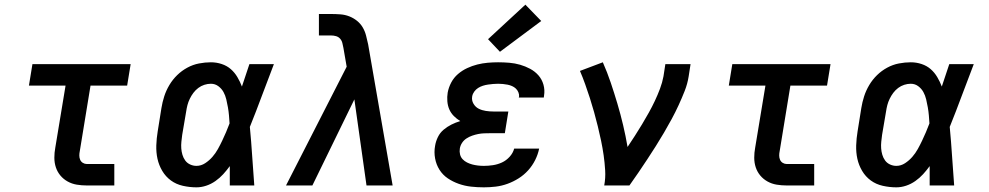

<svg xmlns="http://www.w3.org/2000/svg" viewBox="-20 -795 4240 823"><path d="M352 0Q330 0 309 -3.5Q288 -7 270 -17Q252 -27 239 -42.5Q226 -58 219.5 -77.5Q213 -97 213 -119Q213 -141 217 -162L261 -428H104L119 -520H540L525 -428H368L322 -147Q320 -138 320 -128.5Q320 -119 323.5 -110.5Q327 -102 335 -97Q343 -92 352 -92H470V0Z M822 8Q793 8 764 1.5Q735 -5 712.5 -21.5Q690 -38 675.5 -62.5Q661 -87 655 -114.5Q649 -142 650 -172Q651 -202 656 -232L672 -332Q676 -357 684 -382Q692 -407 706 -430.5Q720 -454 739.5 -473Q759 -492 783 -505Q807 -518 833 -523Q859 -528 884 -528Q908 -528 930.5 -520.5Q953 -513 969.5 -498.5Q986 -484 997.5 -464.5Q1009 -445 1017 -424Q1025 -448 1033 -472Q1041 -496 1049 -520H1154Q1128 -453 1103 -385.5Q1078 -318 1051 -251Q1057 -188 1061 -125.5Q1065 -63 1070 0H965Q965 -21 965 -42Q965 -63 965 -83Q952 -65 937 -48.5Q922 -32 903.5 -19Q885 -6 864 1Q843 8 822 8ZM822 -84Q842 -84 859.5 -95.5Q877 -107 890.5 -122.5Q904 -138 914 -156Q924 -174 932.5 -192Q941 -210 949 -228.5Q957 -247 964 -266Q963 -283 961.5 -300.5Q960 -318 957 -335Q954 -352 950 -369Q946 -386 938 -400.5Q930 -415 916 -425.5Q902 -436 884 -436Q870 -436 856 -431.5Q842 -427 830 -418Q818 -409 809 -397Q800 -385 793.5 -371.5Q787 -358 783.5 -344.5Q780 -331 778 -317L761 -217Q759 -202 757.5 -187.5Q756 -173 757 -159Q758 -145 762 -131.5Q766 -118 774 -107Q782 -96 795 -90Q808 -84 822 -84Z M1206 0 1466 -509 1452 -590Q1450 -600 1447.5 -610.5Q1445 -621 1438 -629Q1431 -637 1420.5 -640Q1410 -643 1399 -643H1347V-735H1399Q1419 -735 1439 -733.5Q1459 -732 1477 -725Q1495 -718 1510 -706Q1525 -694 1534.5 -678Q1544 -662 1549 -643Q1554 -624 1558 -605L1663 0H1551L1499 -369L1319 0Z M2054 8Q2026 8 1999 5Q1972 2 1946.5 -7Q1921 -16 1899.5 -30.5Q1878 -45 1864 -67Q1850 -89 1845 -116Q1840 -143 1845 -170Q1848 -189 1857 -207.5Q1866 -226 1881.5 -239Q1897 -252 1915 -261Q1933 -270 1953 -276Q1938 -285 1925.5 -297.5Q1913 -310 1906 -326Q1899 -342 1897.5 -361Q1896 -380 1899 -398Q1903 -420 1914 -441Q1925 -462 1943 -477.5Q1961 -493 1982.5 -503Q2004 -513 2026 -518.5Q2048 -524 2070.5 -526Q2093 -528 2115 -528Q2139 -528 2163 -526Q2187 -524 2209.5 -517.5Q2232 -511 2252.5 -500Q2273 -489 2288 -472Q2303 -455 2309.5 -432Q2316 -409 2312 -385Q2312 -383 2311.5 -381Q2311 -379 2311 -377H2204Q2204 -378 2204 -378.5Q2204 -379 2205 -380Q2206 -390 2202 -399.5Q2198 -409 2191 -415.5Q2184 -422 2175 -426Q2166 -430 2156 -432Q2146 -434 2135.5 -435Q2125 -436 2115 -436Q2104 -436 2093.5 -435Q2083 -434 2072 -432.5Q2061 -431 2050 -427.5Q2039 -424 2029.5 -418Q2020 -412 2013 -402.5Q2006 -393 2004 -382Q2001 -365 2009.5 -350.5Q2018 -336 2032 -329Q2046 -322 2062.5 -319.5Q2079 -317 2096 -317H2159L2144 -224H2081Q2068 -224 2055 -223.5Q2042 -223 2029.5 -220.5Q2017 -218 2004 -213.5Q1991 -209 1979.5 -201.5Q1968 -194 1960.5 -182.5Q1953 -171 1951 -158Q1949 -145 1952 -133Q1955 -121 1963 -112.5Q1971 -104 1982 -98.5Q1993 -93 2004.5 -90Q2016 -87 2028.5 -85.5Q2041 -84 2054 -84Q2073 -84 2093 -87Q2113 -90 2131.5 -98.5Q2150 -107 2164.5 -123Q2179 -139 2184 -158H2291Q2286 -133 2274 -109Q2262 -85 2244 -65Q2226 -45 2203 -30.5Q2180 -16 2155 -7Q2130 2 2104.5 5Q2079 8 2054 8ZM2123 -573 2072 -627 2232 -775 2300 -705Z M2570 0Q2576 -32 2574 -65Q2572 -98 2567.5 -129.5Q2563 -161 2556.5 -192Q2550 -223 2542.5 -253.5Q2535 -284 2526.5 -314.5Q2518 -345 2508.5 -374.5Q2499 -404 2488.5 -433.5Q2478 -463 2466 -491L2564 -528Q2583 -485 2598 -440.5Q2613 -396 2626.5 -350.5Q2640 -305 2651 -258.5Q2662 -212 2670 -165Q2686 -189 2701.5 -213Q2717 -237 2732 -262Q2747 -287 2761 -312Q2775 -337 2787 -362.5Q2799 -388 2809 -414.5Q2819 -441 2824 -468L2832 -520H2940L2932 -468Q2927 -436 2915 -405.5Q2903 -375 2889 -344.5Q2875 -314 2859 -284.5Q2843 -255 2826 -226Q2809 -197 2791 -168.5Q2773 -140 2754.5 -112Q2736 -84 2717 -56Q2698 -28 2678 0Z M3352 0Q3330 0 3309 -3.5Q3288 -7 3270 -17Q3252 -27 3239 -42.5Q3226 -58 3219.5 -77.5Q3213 -97 3213 -119Q3213 -141 3217 -162L3261 -428H3104L3119 -520H3540L3525 -428H3368L3322 -147Q3320 -138 3320 -128.5Q3320 -119 3323.5 -110.5Q3327 -102 3335 -97Q3343 -92 3352 -92H3470V0Z M3822 8Q3793 8 3764 1.5Q3735 -5 3712.5 -21.5Q3690 -38 3675.5 -62.5Q3661 -87 3655 -114.5Q3649 -142 3650 -172Q3651 -202 3656 -232L3672 -332Q3676 -357 3684 -382Q3692 -407 3706 -430.5Q3720 -454 3739.5 -473Q3759 -492 3783 -505Q3807 -518 3833 -523Q3859 -528 3884 -528Q3908 -528 3930.5 -520.5Q3953 -513 3969.5 -498.5Q3986 -484 3997.5 -464.5Q4009 -445 4017 -424Q4025 -448 4033 -472Q4041 -496 4049 -520H4154Q4128 -453 4103 -385.5Q4078 -318 4051 -251Q4057 -188 4061 -125.5Q4065 -63 4070 0H3965Q3965 -21 3965 -42Q3965 -63 3965 -83Q3952 -65 3937 -48.5Q3922 -32 3903.5 -19Q3885 -6 3864 1Q3843 8 3822 8ZM3822 -84Q3842 -84 3859.5 -95.5Q3877 -107 3890.5 -122.5Q3904 -138 3914 -156Q3924 -174 3932.5 -192Q3941 -210 3949 -228.5Q3957 -247 3964 -266Q3963 -283 3961.5 -300.5Q3960 -318 3957 -335Q3954 -352 3950 -369Q3946 -386 3938 -400.5Q3930 -415 3916 -425.5Q3902 -436 3884 -436Q3870 -436 3856 -431.5Q3842 -427 3830 -418Q3818 -409 3809 -397Q3800 -385 3793.5 -371.5Q3787 -358 3783.5 -344.5Q3780 -331 3778 -317L3761 -217Q3759 -202 3757.5 -187.5Q3756 -173 3757 -159Q3758 -145 3762 -131.5Q3766 -118 3774 -107Q3782 -96 3795 -90Q3808 -84 3822 -84Z"/></svg>

Font: Iosevka Etoile SmBdObl
Style: Regular
Weight: 600
Italic angle: -9°
Designer: Belleve Invis
Foundry: Belleve Invis
Version: Version 15.5.2; ttfautohint (v1.8.4)